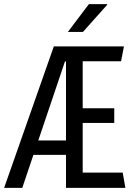

<svg xmlns="http://www.w3.org/2000/svg" viewBox="-20 -911 640 931"><path d="M0 0 241 -686H581L567 -614H381V-386H534V-315H381V-74H575L588 0H300V-613H295L88 0ZM111 -160V-230H343V-160ZM309 -756 411 -891H500V-888L382 -756Z"/></svg>

Font: Chivo Mono Medium Light
Style: Regular
Weight: 300
Monospace: yes
Version: Version 1.008